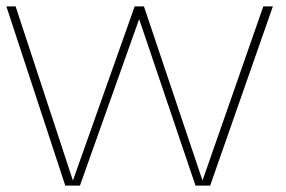

<svg xmlns="http://www.w3.org/2000/svg" viewBox="-20 -583 897 603"><path d="M403 -563H432L417 -523L231 0H185L0 -563H29L209 -16ZM807 -563H837L640 0H594L417 -523L404 -563H432L616 -16Z"/></svg>

Font: Darker Grotesque Light Light
Style: Regular
Weight: 300
Version: Version 1.000;gftools[0.9.28]